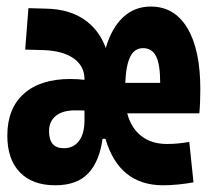

<svg xmlns="http://www.w3.org/2000/svg" viewBox="-20 -547 626 577"><path d="M146 9.8Q77.1 9.8 39.6 -29.3Q2 -68.4 2 -139.6Q2 -220.7 51.5 -265.1Q101.1 -309.6 190.9 -309.6Q213.4 -309.6 233.9 -307.1V-309.1Q233.9 -348.6 201.2 -371.6Q168.5 -394.5 109.9 -396.5L55.7 -397.9L65.4 -522.5L119.6 -521Q187 -519.5 232.4 -488.8Q277.8 -458 297.9 -402.8Q315.4 -462.9 349.9 -495.1Q384.3 -527.3 433.1 -527.3Q504.4 -527.3 543.2 -462.4Q582 -397.5 582 -279.3Q582 -261.2 581.3 -241.9Q580.6 -222.7 579.1 -206.5H362.3Q374 -162.1 404.8 -138.2Q435.5 -114.3 481.9 -114.3Q514.2 -114.3 548.8 -120.6L561.5 1Q540.5 4.9 516.4 7.3Q492.2 9.8 470.2 9.8Q337.9 9.8 296.9 -129.9H288.1Q279.3 -63 245.6 -26.6Q211.9 9.8 146 9.8ZM233.9 -185.5V-214.8Q227.1 -215.3 220 -215.3Q212.9 -215.3 205.1 -215.3Q168 -215.3 147.7 -198.7Q127.4 -182.1 127.4 -152.8Q127.4 -101.6 171.4 -101.6Q201.2 -101.6 217.5 -123.5Q233.9 -145.5 233.9 -185.5ZM356.4 -297.9H461.4Q461.4 -353 449.2 -377.7Q437 -402.3 409.7 -402.3Q384.8 -402.3 371.8 -377.4Q358.9 -352.5 356.4 -297.9Z"/></svg>

Font: Cascadia Code NF
Style: Bold
Weight: 700
Monospace: yes
Designer: Aaron Bell
Foundry: Saja Typeworks
Version: Version 2404.023; ttfautohint (v1.8.4)